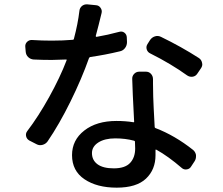

<svg xmlns="http://www.w3.org/2000/svg" viewBox="-20 -823 1040 894"><path d="M906.2 -552.7Q918 -544.9 920.9 -530.3Q921.9 -527.3 921.9 -523.4Q921.9 -513.7 915 -503.9L898.4 -479.5Q890.6 -467.8 877 -465.8Q863.3 -463.9 851.6 -471.7Q775.4 -526.4 679.7 -574.2Q667 -580.1 663.1 -593.3Q659.2 -606.4 667 -618.2L678.7 -636.7Q687.5 -649.4 701.7 -653.8Q715.8 -658.2 729.5 -651.4Q824.2 -605.5 906.2 -552.7ZM535.2 -674.8Q548.8 -678.7 559.1 -670.9Q569.3 -663.1 570.3 -650.4L571.3 -627Q571.3 -611.3 562 -599.1Q552.7 -586.9 538.1 -584Q469.7 -567.4 400.4 -557.6Q396.5 -556.6 394.5 -552.7Q360.4 -456.1 308.1 -350.1Q255.9 -244.1 201.2 -164.1Q192.4 -152.3 177.7 -148.4Q163.1 -144.5 150.4 -151.4L116.2 -168.9Q104.5 -175.8 101.6 -188.5Q98.6 -201.2 106.4 -211.9Q159.2 -281.2 209.5 -372.1Q259.8 -462.9 290 -542Q292 -545.9 288.1 -545.9Q244.1 -543.9 220.7 -543.9Q175.8 -543.9 136.7 -545.9Q122.1 -546.9 111.3 -557.1Q100.6 -567.4 99.6 -583L97.7 -605.5Q96.7 -619.1 106.4 -628.4Q116.2 -637.7 129.9 -636.7Q174.8 -633.8 220.7 -633.8Q273.4 -633.8 318.4 -637.7Q323.2 -637.7 324.2 -642.6Q342.8 -712.9 349.6 -771.5Q350.6 -785.2 361.3 -794.9Q371.1 -802.7 382.8 -802.7Q384.8 -802.7 386.7 -802.7L426.8 -798.8Q440.4 -797.9 448.2 -786.6Q456.1 -775.4 453.1 -762.7Q438.5 -702.1 425.8 -655.3Q425.8 -653.3 426.8 -652.3Q427.7 -651.4 429.7 -651.4Q481.4 -660.2 535.2 -674.8ZM609.4 -131.8Q609.4 -150.4 608.4 -163.1Q608.4 -167 603.5 -168Q563.5 -178.7 516.6 -178.7Q467.8 -178.7 438 -159.7Q408.2 -140.6 408.2 -110.4Q408.2 -77.1 434.1 -58.1Q460 -39.1 509.8 -39.1Q562.5 -39.1 585.9 -64.5Q609.4 -89.8 609.4 -131.8ZM595.7 -454.1Q594.7 -468.8 604.5 -479Q614.3 -489.3 628.9 -489.3H659.2Q673.8 -489.3 683.1 -479Q692.4 -468.8 692.4 -454.1Q692.4 -445.3 692.4 -433.6Q692.4 -410.2 693.4 -373Q694.3 -338.9 700.2 -232.4Q700.2 -227.5 704.1 -226.6Q793.9 -192.4 878.9 -125Q889.6 -116.2 892.6 -101.6Q892.6 -97.7 892.6 -94.7Q892.6 -83 886.7 -73.2L870.1 -47.9Q863.3 -36.1 849.6 -34.2Q835.9 -32.2 826.2 -41Q762.7 -95.7 708 -126Q704.1 -127.9 704.1 -124V-100.6Q704.1 -33.2 659.7 8.8Q615.2 50.8 523.4 50.8Q431.6 50.8 373.5 11.7Q315.4 -27.3 315.4 -100.6Q315.4 -170.9 372.6 -215.3Q429.7 -259.8 522.5 -259.8Q564.5 -259.8 600.6 -253.9Q605.5 -252.9 604.5 -257.8Q596.7 -405.3 595.7 -454.1Z"/></svg>

Font: Gen Jyuu Gothic L Monospace Medium
Style: Regular
Weight: 500
Designer: [Source Han Sans]
Ryoko NISHIZUKA  (kana & ideographs); Paul D. Hunt (Latin, Greek & Cyrillic); Wenlong ZHANG  (bopomofo
Version: Version 1.002.20150607